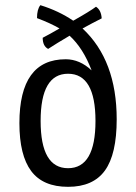

<svg xmlns="http://www.w3.org/2000/svg" viewBox="-20 -707 526 742"><path d="M431 -246Q431 -111 385.5 -48Q340 15 243 15Q146 15 100.5 -46Q55 -107 55 -231Q55 -478 234 -478Q288 -478 334 -435Q302 -520 249 -569Q198 -539 166 -518Q145 -529 145 -561Q174 -576 210 -597Q176 -617 123 -637Q123 -671 136 -687Q207 -665 263 -627Q327 -663 351 -681Q371 -668 373 -636Q339 -619 299 -597Q431 -474 431 -246ZM137 -239.5Q137 -57 243 -57Q349 -57 349 -239.5Q349 -422 243 -422Q137 -422 137 -239.5Z"/></svg>

Font: Port Lligat Slab
Style: Regular
Weight: 400
Designer: Dario Muhafara, Eduardo Rodriguez Tunni
Foundry: Tipo
Version: Version 1.002